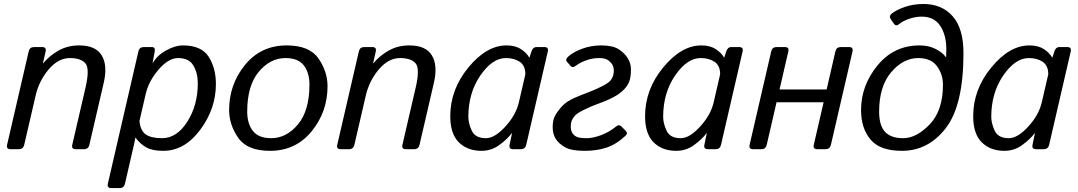

<svg xmlns="http://www.w3.org/2000/svg" viewBox="-20 -749 5411 964"><path d="M32.7 0Q10.7 0 15.6 -22L124 -490.7Q128.9 -512.7 150.9 -512.7H191.9Q213.9 -512.7 209 -490.7L195.8 -432.1H197.8Q226.6 -467.8 272.7 -494.4Q318.8 -521 377.4 -521Q460.4 -521 490.7 -470.9Q521 -420.9 501 -334L428.7 -22Q423.8 0 401.9 0H359.9Q337.9 0 342.8 -22L409.7 -310.5Q431.6 -406.2 408.2 -431.9Q384.8 -457.5 331.1 -457.5Q272.5 -457.5 224.4 -400.6Q176.3 -343.8 159.2 -270.5L101.6 -22Q96.7 0 74.7 0Z M538.6 195.3Q516.6 195.3 521.5 173.3L674.8 -490.7Q679.7 -512.7 701.7 -512.7H742.7Q760.7 -512.7 756.8 -490.7L746.1 -432.1H747.1Q768.6 -470.7 814 -495.8Q859.4 -521 898.4 -521Q991.2 -521 1027.6 -464.1Q1064 -407.2 1064 -327.6Q1064 -203.1 985.4 -97.4Q906.7 8.3 800.3 8.3Q746.1 8.3 715.8 -8.1Q685.5 -24.4 660.6 -57.6H659.7Q657.7 -43.9 653.8 -27.8L607.4 173.3Q602.5 195.3 580.6 195.3ZM680.2 -141.6Q685.1 -92.8 711.9 -74Q738.8 -55.2 793.5 -55.2Q867.7 -55.2 920.4 -137.9Q973.1 -220.7 973.1 -331.1Q973.1 -381.8 951.2 -419.7Q929.2 -457.5 874 -457.5Q826.2 -457.5 776.6 -400.1Q727.1 -342.8 711.9 -278.3Z M1130.4 -196.3Q1130.4 -325.2 1210.2 -423.1Q1290 -521 1419.4 -521Q1533.7 -521 1579.1 -455.3Q1624.5 -389.6 1624.5 -316.4Q1624.5 -187.5 1544.7 -89.6Q1464.8 8.3 1335.4 8.3Q1221.2 8.3 1175.8 -57.4Q1130.4 -123 1130.4 -196.3ZM1221.2 -189Q1221.2 -127.9 1249.8 -91.6Q1278.3 -55.2 1341.8 -55.2Q1418 -55.2 1475.8 -124.3Q1533.7 -193.4 1533.7 -323.7Q1533.7 -384.8 1505.1 -421.1Q1476.6 -457.5 1413.1 -457.5Q1336.9 -457.5 1279.1 -388.4Q1221.2 -319.3 1221.2 -189Z M1690.4 0Q1668.5 0 1673.3 -22L1781.7 -490.7Q1786.6 -512.7 1808.6 -512.7H1849.6Q1871.6 -512.7 1866.7 -490.7L1853.5 -432.1H1855.5Q1884.3 -467.8 1930.4 -494.4Q1976.6 -521 2035.2 -521Q2118.2 -521 2148.4 -470.9Q2178.7 -420.9 2158.7 -334L2086.4 -22Q2081.5 0 2059.6 0H2017.6Q1995.6 0 2000.5 -22L2067.4 -310.5Q2089.4 -406.2 2065.9 -431.9Q2042.5 -457.5 1988.8 -457.5Q1930.2 -457.5 1882.1 -400.6Q1834 -343.8 1816.9 -270.5L1759.3 -22Q1754.4 0 1732.4 0Z M2240.7 -165.5Q2240.7 -299.8 2331.8 -410.4Q2422.9 -521 2522.9 -521Q2566.9 -521 2595.2 -502.7Q2623.5 -484.4 2637.2 -460H2638.2L2648.4 -490.7Q2655.8 -512.7 2672.4 -512.7H2713.4Q2735.4 -512.7 2730.5 -490.7L2622.1 -22Q2617.2 0 2595.2 0H2555.7Q2534.2 0 2538.6 -22L2550.8 -80.6H2549.8Q2525.9 -48.8 2486.1 -20.3Q2446.3 8.3 2397.5 8.3Q2326.7 8.3 2283.7 -34.4Q2240.7 -77.1 2240.7 -165.5ZM2331.5 -162.1Q2331.5 -129.9 2348.9 -92.5Q2366.2 -55.2 2419.9 -55.2Q2463.9 -55.2 2517.1 -113.3Q2570.3 -171.4 2585 -234.4L2617.7 -376Q2617.7 -419.9 2589.6 -438.7Q2561.5 -457.5 2520 -457.5Q2451.7 -457.5 2391.6 -369.9Q2331.5 -282.2 2331.5 -162.1Z M2754.9 -110.4Q2754.9 -144.5 2765.6 -165.5Q2776.4 -186.5 2799.3 -212.9Q2822.3 -239.3 2866.2 -258.3Q2897.9 -272 2935.5 -286.1Q2973.1 -300.3 3003.9 -316.4Q3033.2 -331.5 3043.5 -343Q3053.7 -354.5 3057.9 -368.2Q3062 -381.8 3062 -393.6Q3062 -408.2 3056.9 -419.9Q3051.8 -431.6 3036.1 -444.6Q3020.5 -457.5 2988.8 -457.5Q2954.1 -457.5 2922.9 -446Q2891.6 -434.6 2871.1 -418.9Q2855 -406.7 2845.7 -417L2826.2 -439.5Q2816.4 -450.7 2835 -466.8Q2861.3 -489.3 2905.3 -505.1Q2949.2 -521 2998.5 -521Q3056.6 -521 3086.4 -501.7Q3116.2 -482.4 3132.1 -456.3Q3147.9 -430.2 3147.9 -400.9Q3147.9 -359.4 3137.9 -335.9Q3127.9 -312.5 3104 -291Q3080.1 -269.5 3039.6 -251Q3007.8 -236.3 2977.8 -226.1Q2947.8 -215.8 2908.2 -195.8Q2877.9 -180.7 2866.7 -168.5Q2855.5 -156.2 2850.6 -143.3Q2845.7 -130.4 2845.7 -113.3Q2845.7 -96.2 2852.5 -83.3Q2859.4 -70.3 2874 -62.7Q2888.7 -55.2 2926.8 -55.2Q2956.1 -55.2 2997.1 -70.1Q3038.1 -85 3073.2 -113.8Q3087.9 -126 3098.6 -115.2L3121.1 -92.8Q3134.3 -79.6 3120.1 -66.9Q3073.2 -23.4 3024.4 -7.6Q2975.6 8.3 2916 8.3Q2847.7 8.3 2816.4 -10Q2785.2 -28.3 2770 -52.2Q2754.9 -76.2 2754.9 -110.4Z M3218.8 -165.5Q3218.8 -299.8 3309.8 -410.4Q3400.9 -521 3501 -521Q3544.9 -521 3573.2 -502.7Q3601.6 -484.4 3615.2 -460H3616.2L3626.5 -490.7Q3633.8 -512.7 3650.4 -512.7H3691.4Q3713.4 -512.7 3708.5 -490.7L3600.1 -22Q3595.2 0 3573.2 0H3533.7Q3512.2 0 3516.6 -22L3528.8 -80.6H3527.8Q3503.9 -48.8 3464.1 -20.3Q3424.3 8.3 3375.5 8.3Q3304.7 8.3 3261.7 -34.4Q3218.8 -77.1 3218.8 -165.5ZM3309.6 -162.1Q3309.6 -129.9 3326.9 -92.5Q3344.2 -55.2 3397.9 -55.2Q3441.9 -55.2 3495.1 -113.3Q3548.3 -171.4 3563 -234.4L3595.7 -376Q3595.7 -419.9 3567.6 -438.7Q3539.6 -457.5 3498 -457.5Q3429.7 -457.5 3369.6 -369.9Q3309.6 -282.2 3309.6 -162.1Z M3760.7 0Q3738.8 0 3743.7 -22L3852.1 -490.7Q3856.9 -512.7 3878.9 -512.7H3920.9Q3942.9 -512.7 3938 -490.7L3894 -299.8H4130.4L4174.3 -490.7Q4179.2 -512.7 4201.2 -512.7H4243.2Q4265.1 -512.7 4260.3 -490.7L4151.9 -22Q4147 0 4125 0H4083Q4061 0 4065.9 -22L4115.2 -235.4H3878.9L3829.6 -22Q3824.7 0 3802.7 0Z M4303.2 -196.3Q4303.2 -319.3 4385.5 -420.2Q4467.8 -521 4597.2 -521Q4643.1 -521 4678.5 -502.7Q4713.9 -484.4 4728.5 -462.4H4730.5Q4731.4 -479 4731.4 -502Q4731.4 -572.8 4700.9 -619.1Q4670.4 -665.5 4607.4 -665.5Q4575.7 -665.5 4543.5 -654.1Q4511.2 -642.6 4495.6 -628.9Q4479 -614.3 4468.3 -629.9L4453.6 -650.9Q4441.4 -668 4456.5 -680.2Q4480 -699.2 4522.9 -714.1Q4565.9 -729 4616.7 -729Q4708.5 -729 4762.9 -667.7Q4817.4 -606.4 4817.4 -482.4Q4817.4 -221.2 4729.2 -106.4Q4641.1 8.3 4508.3 8.3Q4397.9 8.3 4350.6 -48.6Q4303.2 -105.5 4303.2 -196.3ZM4394 -189Q4394 -118.7 4423.8 -86.9Q4453.6 -55.2 4514.6 -55.2Q4581.1 -55.2 4647.7 -124.3Q4714.4 -193.4 4714.4 -323.7Q4714.4 -376 4684.3 -416.7Q4654.3 -457.5 4590.8 -457.5Q4514.6 -457.5 4454.3 -386.2Q4394 -314.9 4394 -189Z M4866.2 -165.5Q4866.2 -299.8 4957.3 -410.4Q5048.3 -521 5148.4 -521Q5192.4 -521 5220.7 -502.7Q5249 -484.4 5262.7 -460H5263.7L5273.9 -490.7Q5281.2 -512.7 5297.9 -512.7H5338.9Q5360.8 -512.7 5356 -490.7L5247.6 -22Q5242.7 0 5220.7 0H5181.2Q5159.7 0 5164.1 -22L5176.3 -80.6H5175.3Q5151.4 -48.8 5111.6 -20.3Q5071.8 8.3 5022.9 8.3Q4952.1 8.3 4909.2 -34.4Q4866.2 -77.1 4866.2 -165.5ZM4957 -162.1Q4957 -129.9 4974.4 -92.5Q4991.7 -55.2 5045.4 -55.2Q5089.4 -55.2 5142.6 -113.3Q5195.8 -171.4 5210.4 -234.4L5243.2 -376Q5243.2 -419.9 5215.1 -438.7Q5187 -457.5 5145.5 -457.5Q5077.1 -457.5 5017.1 -369.9Q4957 -282.2 4957 -162.1Z"/></svg>

Font: Istok Web
Style: Italic
Weight: 400
Italic angle: -13°
Designer: Andrey V. Panov
Foundry: Andrey V. Panov
Version: Version 1.0.2g